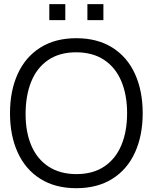

<svg xmlns="http://www.w3.org/2000/svg" viewBox="-20 -926 764 960"><path d="M306.5 -825.5H226.5V-905.5H306.5ZM497 -825.5H417V-905.5H497ZM30 -360Q30 -471.5 68.5 -556.2Q107 -641 181.5 -688Q256 -735 361.5 -735Q467 -735 541.8 -688Q616.5 -641 655 -556.2Q693.5 -471.5 693.5 -360Q693.5 -248.5 655 -163.8Q616.5 -79 541.8 -32Q467 15 361.5 15Q256 15 181.5 -32Q107 -79 68.5 -163.8Q30 -248.5 30 -360ZM615.5 -360Q615.5 -451.5 586.5 -520.2Q557.5 -589 500.2 -626.8Q443 -664.5 360.5 -664.5Q277.5 -664.5 220.8 -625.8Q164 -587 136 -517.5Q108 -448 108 -355.5Q108 -265 137 -197.5Q166 -130 223.2 -92.8Q280.5 -55.5 362.5 -55.5Q445 -55.5 501.8 -93.8Q558.5 -132 587 -200.5Q615.5 -269 615.5 -360Z"/></svg>

Font: CCSD_manrope
Style: Regular
Weight: 400
Designer: Mikhail Sharanda
Foundry: Mikhail Sharanda
Version: Version 4.503